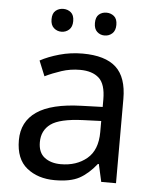

<svg xmlns="http://www.w3.org/2000/svg" viewBox="-53 -775 667 829"><g transform="rotate(5 280.5 -360.0)"><path d="M288 -545Q386 -545 433 -502Q480 -459 480 -365V0H416L399 -76H395Q360 -32 321.5 -11Q283 10 215 10Q142 10 94 -28.5Q46 -67 46 -149Q46 -229 109 -272.5Q172 -316 303 -320L394 -323V-355Q394 -422 365 -448Q336 -474 283 -474Q241 -474 203 -461.5Q165 -449 132 -433L105 -499Q140 -518 188 -531.5Q236 -545 288 -545ZM314 -259Q214 -255 175.5 -227Q137 -199 137 -148Q137 -103 164.5 -82Q192 -61 235 -61Q303 -61 348 -98.5Q393 -136 393 -214V-262ZM141 -681Q141 -707 155 -718.5Q169 -730 188 -730Q207 -730 221 -718.5Q235 -707 235 -681Q235 -656 221 -643.5Q207 -631 188 -631Q169 -631 155 -643.5Q141 -656 141 -681ZM329 -681Q329 -707 342.5 -718.5Q356 -730 375 -730Q394 -730 408 -718.5Q422 -707 422 -681Q422 -656 408 -643.5Q394 -631 375 -631Q356 -631 342.5 -643.5Q329 -656 329 -681Z"/></g></svg>

Font: Noto Sans Ethiopic
Style: Regular
Weight: 400
Designer: Monotype Design Team
Foundry: Monotype Imaging Inc.
Version: Version 2.102; ttfautohint (v1.8.4.7-5d5b)